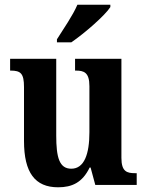

<svg xmlns="http://www.w3.org/2000/svg" viewBox="-20 -786 624 816"><path d="M222 -619V-606H283C340 -645 427 -721 449 -756V-766H309C290 -721 249 -662 222 -619ZM227 10C286 10 330 -10 361 -74H365L385 0H561V-50H554C520 -50 496 -56 496 -115V-536H299V-486H302C336 -486 360 -479 360 -420V-224C360 -131 338 -69 283 -69C232 -69 219 -117 219 -210V-536H23V-486H25C68 -486 82 -474 82 -416V-187C82 -52 129 10 227 10Z"/></svg>

Font: Noto Serif Bengali Condensed
Style: Bold
Weight: 700
Width: 3
Designer: Juan Bruce, Universal Thirst, Indian Type Foundry and the Monotype Design Team.
Foundry: Monotype Imaging Inc.
Version: Version 2.003